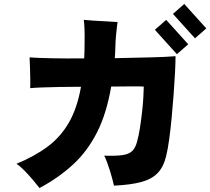

<svg xmlns="http://www.w3.org/2000/svg" viewBox="-20 -897 1059 967"><path d="M179 50Q166 33 146.5 10Q127 -13 105.5 -35.5Q84 -58 63 -72Q155 -110 220.5 -159Q286 -208 327.5 -280.5Q369 -353 388 -460Q332 -460 280 -459Q228 -458 189 -456.5Q150 -455 132 -453Q133 -469 132.5 -499Q132 -529 131 -559.5Q130 -590 129 -608Q167 -605 241.5 -603.5Q316 -602 404 -603Q405 -622 405.5 -641.5Q406 -661 406 -682Q407 -720 405.5 -753Q404 -786 402 -797Q421 -795 451.5 -793Q482 -791 514.5 -789.5Q547 -788 572 -786Q571 -776 568.5 -757.5Q566 -739 564.5 -720Q563 -701 562 -687Q561 -665 560.5 -644.5Q560 -624 558 -604Q653 -606 736 -608Q819 -610 864 -614Q864 -582 861.5 -531.5Q859 -481 854.5 -422Q850 -363 844.5 -304Q839 -245 832 -194.5Q825 -144 817 -112Q804 -57 774.5 -26Q745 5 692 19.5Q639 34 554 38Q547 6 533.5 -38Q520 -82 505 -113Q565 -111 598 -116Q631 -121 647 -137.5Q663 -154 671 -186Q679 -215 685 -254Q691 -293 695.5 -333Q700 -373 702 -407Q704 -441 704 -461Q694 -462 648 -462Q602 -462 540 -461Q517 -326 469 -231Q421 -136 348.5 -69Q276 -2 179 50ZM871 -624 760 -747 817 -797 928 -674ZM962 -704 851 -827 908 -877 1019 -754Z"/></svg>

Font: Zen Kaku Gothic Antique Black
Style: Regular
Weight: 900
Designer: Yoshimichi Ohira
Foundry: Positype
Version: Version 1.001